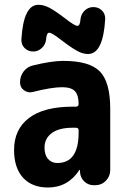

<svg xmlns="http://www.w3.org/2000/svg" viewBox="-20 -790 540 819"><path d="M315.4 -224.6V-234.4Q315.4 -245.1 303.7 -245.1H290Q231.4 -245.1 200.7 -222.2Q169.9 -199.2 169.9 -160.2Q169.9 -128.9 185.1 -111.8Q200.2 -94.7 224.6 -94.7Q315.4 -94.7 315.4 -224.6ZM250 -530.3Q361.3 -530.3 405.8 -485.4Q450.2 -440.4 450.2 -325.2V-64.5Q450.2 -38.1 431.6 -19Q413.1 0 386.7 0H379.9Q355.5 0 338.9 -16.6Q322.3 -33.2 321.3 -56.6V-64.5Q321.3 -65.4 320.3 -65.4Q318.4 -65.4 318.4 -64.5Q269.5 9.8 184.6 9.8Q116.2 9.8 78.1 -32.2Q40 -74.2 40 -150.4Q40 -238.3 103.5 -286.6Q167 -335 290 -335H303.7Q314.5 -335 315.4 -345.7Q315.4 -384.8 299.3 -401.4Q283.2 -418 245.1 -418Q200.2 -418 119.1 -397.5Q99.6 -392.6 82.5 -404.8Q65.4 -417 65.4 -438.5Q65.4 -464.8 80.6 -484.9Q95.7 -504.9 120.1 -510.7Q199.2 -530.3 250 -530.3ZM377.9 -759.8Q400.4 -759.8 415 -745.1Q429.7 -730.5 428.7 -708Q419.9 -559.6 355.5 -559.6Q334 -559.6 310.1 -572.3Q286.1 -585 240.2 -620.1Q201.2 -650.4 189.9 -650.4Q178.7 -650.4 176.8 -623Q174.8 -600.6 158.7 -585.4Q142.6 -570.3 122.1 -570.3Q99.6 -570.3 85 -585Q70.3 -599.6 71.3 -622.1Q80.1 -770.5 144.5 -769.5Q166 -769.5 189.9 -757.3Q213.9 -745.1 259.8 -710Q298.8 -679.7 310.1 -679.7Q321.3 -679.7 323.2 -707Q325.2 -729.5 340.8 -744.6Q356.4 -759.8 377.9 -759.8Z"/></svg>

Font: Rounded-X Mgen+ 2m bold
Style: Bold
Weight: 700
Designer: [Source Han Sans]
Ryoko NISHIZUKA  (kana & ideographs); Paul D. Hunt (Latin, Greek & Cyrillic); Wenlong ZHANG  (bopomofo
Version: Version 1.059.20150602